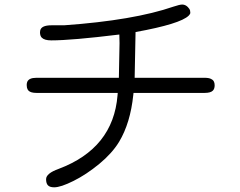

<svg xmlns="http://www.w3.org/2000/svg" viewBox="-20 -759 1040 832"><path d="M867.2 -421.9H563.5L567.4 -620.1Q761.7 -655.3 797.9 -691.4Q804.7 -698.2 804.7 -703.6Q804.7 -709 803.7 -712.9Q801.8 -720.7 793.9 -728.5Q783.2 -739.3 769.5 -739.3Q758.8 -739.3 732.4 -730.5Q559.6 -670.9 257.8 -649.4H203.1Q159.2 -649.4 154.3 -627Q153.3 -623 153.3 -619.1Q153.3 -603.5 161.1 -595.7Q172.9 -584 202.1 -584Q290 -584 497.1 -609.4L498 -572.3L495.1 -421.9H137.7Q104.5 -421.9 97.7 -403.3Q95.7 -397.5 95.7 -390.6Q95.7 -383.8 96.7 -379.9Q98.6 -371.1 103.5 -366.2Q113.3 -356.4 137.7 -356.4H490.2L489.3 -345.7Q470.7 -116.2 234.4 -27.3Q179.7 -7.8 179.7 17.6Q179.7 36.1 188 44.4Q196.3 52.7 214.8 52.7Q243.2 52.7 298.8 24.9Q354.5 -2.9 410.2 -48.8Q465.8 -94.7 496.1 -144.5Q544.9 -225.6 557.6 -347.7L558.6 -356.4H867.2Q892.6 -356.4 902.3 -366.2Q910.2 -374 910.2 -389.6Q910.2 -410.2 894.5 -417Q884.8 -421.9 867.2 -421.9Z"/></svg>

Font: FakePearl
Style: ExtraLight
Weight: 300
Version: Version 1.2